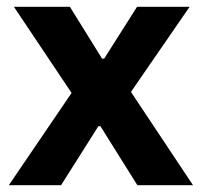

<svg xmlns="http://www.w3.org/2000/svg" viewBox="-20 -546 596 566"><path d="M6 0 191 -272 21 -526H186L281 -373H287L384 -526H539L366 -275L549 0H385L276 -174H270L160 0Z"/></svg>

Font: Archivo VF Beta
Style: Regular
Weight: 400
Designer: Hector Gatti
Foundry: Omnibus-Type
Version: Version 1.002